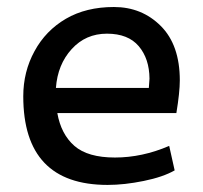

<svg xmlns="http://www.w3.org/2000/svg" viewBox="-20 -518 580 548"><path d="M406.7 -293.5Q406.2 -350.6 376 -386.2Q345.7 -421.9 285.2 -421.9Q224.6 -421.9 184.6 -377.9Q144.5 -334 139.6 -267.1H404.8Q406.7 -288.6 406.7 -293.5ZM287.1 9.8Q46.4 9.8 46.4 -243.2Q46.4 -313.5 78.6 -372.1Q110.4 -430.7 168 -464.4Q225.6 -498 305.2 -498Q384.8 -498 439 -443.8Q493.2 -389.6 493.2 -288.6Q493.2 -254.9 483.4 -195.3H143.6Q154.3 -134.8 192.4 -101.6Q230.5 -68.4 308.1 -68.4Q385.7 -68.4 462.9 -101.6L478.5 -31.7Q445.3 -12.7 390.1 -1.5Q335 9.8 287.1 9.8Z"/></svg>

Font: Spinnaker
Style: Regular
Weight: 400
Designer: Elena Albertoni
Foundry: Elena Albertoni
Version: Version 1.001